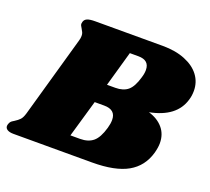

<svg xmlns="http://www.w3.org/2000/svg" viewBox="-141 -811 1045 956"><g transform="rotate(20 381.5 -333.0)"><path d="M789 -508Q789 -482 782 -460Q753 -359 615 -332Q663 -318 691 -285.5Q719 -253 719 -205Q719 -183 711 -153Q689 -75 622.5 -37.5Q556 0 434 0H18Q-3 0 -14.5 -7Q-26 -14 -26 -26Q-26 -32 -23 -39Q-19 -50 -10 -56Q-1 -62 1 -63Q17 -73 27 -83.5Q37 -94 44 -118L166 -549Q170 -562 170 -574Q170 -585 166.5 -592.5Q163 -600 157 -610Q148 -623 148 -631Q148 -634 150 -642Q154 -655 167.5 -660.5Q181 -666 209 -666H567Q635 -666 685.5 -645.5Q736 -625 762.5 -589.5Q789 -554 789 -508ZM529 -524Q529 -576 470 -576H425L372 -389H416Q458 -389 482.5 -409.5Q507 -430 522 -483Q529 -505 529 -524ZM456 -233Q456 -287 394 -287H344L287 -90H338Q381 -90 407 -111.5Q433 -133 449 -189Q456 -213 456 -233Z"/></g></svg>

Font: Shrikhand
Style: Regular
Weight: 400
Italic angle: -14°
Version: Version 1.000;PS 1.000;hotconv 1.0.88;makeotf.lib2.5.647800